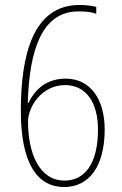

<svg xmlns="http://www.w3.org/2000/svg" viewBox="-20 -744 493 774"><path d="M239 10C338 10 402 -72 402 -222C402 -343 345 -427 245 -427C171 -427 122 -387 95 -329H92C98 -542 149 -698 296 -698C325 -698 349 -696 368 -688V-716C352 -721 324 -724 301 -724C111 -724 64 -518 64 -297C64 -82 132 10 239 10ZM240 -16C139 -16 93 -125 93 -254C93 -313 148 -401 242 -401C329 -401 375 -328 375 -222C375 -83 321 -16 240 -16Z"/></svg>

Font: Noto Sans Devanagari Condensed Thin
Style: Regular
Weight: 100
Width: 3
Designer: Jelle Bosma - Monotype Design Team
Foundry: Monotype Imaging Inc.
Version: Version 2.004